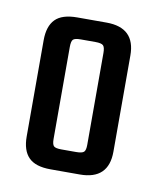

<svg xmlns="http://www.w3.org/2000/svg" viewBox="-51 -668 350 428"><g transform="rotate(10 124.0 -454.0)"><path d="M162.1 -350.1V-558.1Q162.1 -570.8 158 -575Q153.8 -579.1 140.1 -579.1H106.9Q93.8 -579.1 89.8 -575.2Q85.9 -571.3 85.9 -558.1V-350.1Q85.9 -337.9 89.8 -334Q93.8 -330.1 106.9 -330.1H140.1Q153.8 -330.1 158 -334Q162.1 -337.9 162.1 -350.1ZM90.8 -626H157.2Q222.2 -626 222.2 -563V-345.2Q222.2 -282.2 157.2 -282.2H90.8Q56.6 -282.2 41.3 -297.9Q25.9 -313.5 25.9 -345.2V-563Q25.9 -594.7 41.3 -610.4Q56.6 -626 90.8 -626Z"/></g></svg>

Font: Teko
Style: Regular
Weight: 400
Designer: Manushi Parikh, Jonny Pinhorn
Foundry: Indian Type Foundry
Version: Version 2.000;PS 1.0;hotconv 1.0.79;makeotf.lib2.5.61930